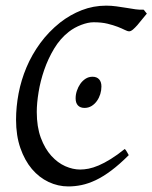

<svg xmlns="http://www.w3.org/2000/svg" viewBox="-20 -650 542 683"><path d="M340.8 -342.3Q340.8 -328.6 336.7 -315.2Q332.5 -301.8 324.7 -290.8Q316.9 -279.8 305.7 -272.9Q294.4 -266.1 280.8 -266.1Q265.6 -266.1 257.3 -274.9Q249 -283.7 249 -300.3Q249 -313.5 253.4 -326.9Q257.8 -340.3 265.6 -351.6Q273.4 -362.8 284.4 -369.9Q295.4 -377 309.1 -377Q324.2 -377 332.5 -367.9Q340.8 -358.9 340.8 -342.3ZM313 -570.8Q293.5 -570.8 269 -561.5Q244.6 -552.2 225.1 -537.1Q194.3 -513.2 172.6 -477.1Q150.9 -440.9 137.2 -401.1Q123.5 -361.3 117.2 -322Q110.8 -282.7 110.8 -252Q110.8 -198.7 125.2 -159.9Q139.6 -121.1 162.4 -95.9Q185.1 -70.8 212.2 -58.8Q239.3 -46.9 265.1 -46.9Q278.8 -46.9 295.2 -50Q311.5 -53.2 331.1 -61.5Q350.6 -69.8 373.5 -84Q396.5 -98.1 423.8 -120.1Q428.2 -116.2 432.1 -108.6Q436 -101.1 438 -98.1Q404.8 -64.9 375.7 -43.2Q346.7 -21.5 320.3 -9Q293.9 3.4 270 8.3Q246.1 13.2 223.1 13.2Q186.5 13.2 152.8 -2.7Q119.1 -18.6 93.5 -48.8Q67.9 -79.1 52.5 -123.3Q37.1 -167.5 37.1 -224.1Q37.1 -270 46.1 -317.6Q55.2 -365.2 74.2 -410.4Q93.3 -455.6 123 -496.3Q152.8 -537.1 193.8 -569.8Q229.5 -597.7 270.8 -613.8Q312 -629.9 357.9 -629.9Q376 -629.9 394 -627.4Q412.1 -625 429.4 -622.1Q446.8 -619.1 462.2 -616.9Q477.5 -614.7 490.7 -615.7Q495.1 -611.3 496.8 -608.4Q498.5 -605.5 502.4 -601.6Q494.1 -592.3 485.6 -581.3Q477.1 -570.3 468.8 -560.8Q460.4 -551.3 452.9 -544.9Q445.3 -538.6 439.5 -538.6Q433.6 -538.6 423.6 -543.7Q413.6 -548.8 398.4 -554.7Q383.3 -560.5 362.3 -565.7Q341.3 -570.8 313 -570.8Z"/></svg>

Font: Gentium Plus
Style: Italic
Weight: 400
Italic angle: -8°
Designer: J. Victor Gaultney, Annie Olsen, Iska Routamaa
Foundry: SIL International
Version: Version 1.510